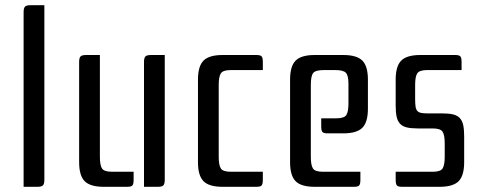

<svg xmlns="http://www.w3.org/2000/svg" viewBox="-20 -720 1863 740"><path d="M151 -700V-27Q151 -11 145.5 -5.5Q140 0 124 0H71V-673Q71 -689 76.5 -694.5Q82 -700 98 -700Z M535 0V-481Q535 -497 540.5 -502.5Q546 -508 562 -508H615V-27Q615 -11 609.5 -5.5Q604 0 588 0ZM285 -481Q285 -497 290.5 -502.5Q296 -508 312 -508H365V-115Q365 -84 373 -71Q381 -58 412 -58H495V-27Q495 -11 490.5 -5.5Q486 0 470 0H380Q328 0 306.5 -21.5Q285 -43 285 -95Z M968 -508Q984 -508 988.5 -502.5Q993 -497 993 -481V-450H870Q839 -450 831 -437Q823 -424 823 -393V-115Q823 -84 831 -71Q839 -58 870 -58H993V-27Q993 -11 988.5 -5.5Q984 0 968 0H838Q786 0 764.5 -21.5Q743 -43 743 -95V-413Q743 -465 764.5 -486.5Q786 -508 838 -508Z M1369 -58V-27Q1369 -11 1364.5 -5.5Q1360 0 1344 0H1193Q1141 0 1119.5 -21.5Q1098 -43 1098 -95V-413Q1098 -465 1119.5 -486.5Q1141 -508 1193 -508H1303Q1355 -508 1376.5 -486.5Q1398 -465 1398 -413V-301Q1398 -249 1376.5 -227.5Q1355 -206 1303 -206H1243Q1227 -206 1222.5 -211.5Q1218 -217 1218 -233V-264H1276Q1307 -264 1315 -277Q1323 -290 1323 -321V-398Q1323 -429 1313 -439.5Q1303 -450 1272 -450H1229Q1196 -450 1187 -438.5Q1178 -427 1178 -393V-115Q1178 -84 1186 -71Q1194 -58 1225 -58Z M1590 -225Q1564 -225 1547.5 -229Q1531 -233 1521.5 -243.5Q1512 -254 1508.5 -271Q1505 -288 1505 -314V-413Q1505 -465 1526.5 -486.5Q1548 -508 1600 -508H1734Q1750 -508 1754.5 -502.5Q1759 -497 1759 -481V-450H1627Q1596 -450 1588 -437Q1580 -424 1580 -393V-340Q1580 -322 1581.5 -310.5Q1583 -299 1588 -293Q1593 -287 1602.5 -285Q1612 -283 1627 -283H1684Q1710 -283 1726.5 -279Q1743 -275 1752.5 -264.5Q1762 -254 1765.5 -237Q1769 -220 1769 -194V-95Q1769 -43 1747.5 -21.5Q1726 0 1674 0H1530Q1514 0 1509.5 -5.5Q1505 -11 1505 -27V-58H1647Q1678 -58 1686 -71Q1694 -84 1694 -115V-168Q1694 -199 1686 -212Q1678 -225 1647 -225Z"/></svg>

Font: Rationale
Style: Regular
Weight: 400
Designer: Cyreal (www.cyreal.org)
Foundry: Cyreal (www.cyreal.org)
Version: Version 1.011